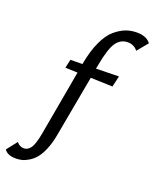

<svg xmlns="http://www.w3.org/2000/svg" viewBox="-315 -811 970 1201"><g transform="rotate(20 170.0 -211.0)"><path d="M384 -711Q449 -711 477 -673L418 -602Q393 -634 352 -634Q304 -634 275 -592.5Q246 -551 225 -436L220 -411L372 -414L355 -341L209 -346L134 64Q124 119 106 161.5Q88 204 68 227.5Q48 251 23.5 265.5Q-1 280 -20.5 284.5Q-40 289 -60 289Q-115 289 -137 257L-82 187Q-64 212 -34 212Q-9 212 9.5 187.5Q28 163 42 89L120 -348L38 -351L51 -408L131 -409V-411Q147 -500 176 -562.5Q205 -625 241.5 -655.5Q278 -686 312 -698.5Q346 -711 384 -711Z"/></g></svg>

Font: EauTestInfant Semibold
Style: Italic
Weight: 600
Italic angle: -12°
Designer: Christian Thalmann (Catharsis Fonts)
Version: Version 0.001;PS 000.001;hotconv 1.0.88;makeotf.lib2.5.64775